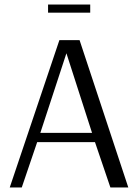

<svg xmlns="http://www.w3.org/2000/svg" viewBox="-20 -827 608 847"><path d="M378 -807V-771H192V-807ZM273 -592 158 -241H386ZM242 -650H331L546 0H467L399 -200H144L76 0H23Z"/></svg>

Font: Arsenal
Style: Regular
Weight: 400
Designer: Andrij Shevchenko
Foundry: Stairsfor.com
Version: Version 1.000